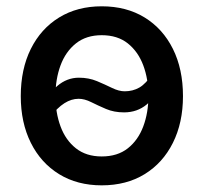

<svg xmlns="http://www.w3.org/2000/svg" viewBox="-20 -568 637 600"><path d="M297.9 11.2Q221.7 11.2 164.8 -23.7Q107.9 -58.6 76.4 -121.6Q44.9 -184.6 44.9 -267.6Q44.9 -352.1 76.4 -415.3Q107.9 -478.5 164.8 -513.4Q221.7 -548.3 297.9 -548.3Q375 -548.3 431.9 -513.4Q488.8 -478.5 520.3 -415.3Q551.8 -352.1 551.8 -267.6Q551.8 -184.6 520.3 -121.6Q488.8 -58.6 431.9 -23.7Q375 11.2 297.9 11.2ZM297.9 -79.1Q347.2 -79.1 379.4 -104.5Q411.6 -129.9 427.7 -172.9Q443.8 -215.8 443.8 -268.1Q443.8 -320.8 427.7 -363.8Q411.6 -406.7 379.4 -432.4Q347.2 -458 297.9 -458Q249.5 -458 217.3 -432.4Q185.1 -406.7 169.2 -363.8Q153.3 -320.8 153.3 -268.1Q153.3 -215.8 169.2 -172.9Q185.1 -129.9 217.3 -104.5Q249.5 -79.1 297.9 -79.1ZM137.2 -202.6 97.2 -233.9Q128.4 -272.9 158.7 -299.1Q189 -325.2 226.6 -325.2Q257.3 -325.2 283 -314.5Q308.6 -303.7 330.1 -293.2Q351.6 -282.7 369.6 -282.7Q395 -282.7 415.5 -294.4Q436 -306.2 457 -337.9L498 -310.1Q468.3 -266.1 438.5 -241.5Q408.7 -216.8 367.7 -216.8Q336.4 -216.8 311.3 -227.5Q286.1 -238.3 265.1 -248.8Q244.1 -259.3 225.6 -259.3Q203.1 -259.3 181.2 -245.4Q159.2 -231.4 137.2 -202.6Z"/></svg>

Font: Inter 17pt Medium
Style: Regular
Weight: 500
Version: Version 4.001;git-66647c0bb